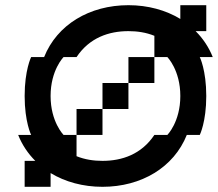

<svg xmlns="http://www.w3.org/2000/svg" viewBox="-20 -720 840 740"><path d="M100 -200H50C65 -162 88 -128 116 -100H75V0H175V-53C231 -19 300 0 375 0C525 0 650 -75 700 -200H750C750 -200 775 -250 775 -350C775 -450 750 -500 750 -500H800C785 -538 762 -572 734 -600H775V-700H675V-647C619 -681 550 -700 475 -700C325 -700 200 -625 150 -500H100C100 -500 75 -450 75 -350C75 -250 100 -200 100 -200ZM175 -350C175 -450 225 -500 225 -500H275C325 -575 400 -600 475 -600C509 -600 543 -595 575 -582V-500H625C625 -500 675 -450 675 -350C675 -250 625 -200 625 -200H575C525 -125 450 -100 375 -100C341 -100 307 -105 275 -118V-200H225C225 -200 175 -250 175 -350ZM275 -200H375V-300H275ZM375 -300H475V-400H375ZM475 -400H575V-500H475Z"/></svg>

Font: LS-VG5000 Shifted
Style: Regular
Weight: 400
Designer: Justin Bihan, 2021
Foundry: Justin Bihan, 2021
Version: Version 1.000;Glyphs 3.1.2 (3151)